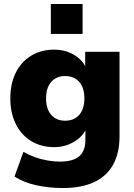

<svg xmlns="http://www.w3.org/2000/svg" viewBox="-20 -756 677 967"><path d="M297 191Q226 191 162.5 177Q99 163 53 133L98 9Q124 24 156 35.5Q188 47 221 52.5Q254 58 282 58Q347 58 378.5 31.5Q410 5 410 -51V-110H415Q398 -69 353 -42Q308 -15 253 -15Q187 -15 137 -45.5Q87 -76 59.5 -131.5Q32 -187 32 -260Q32 -335 59.5 -390Q87 -445 137 -475.5Q187 -506 253 -506Q309 -506 353.5 -479.5Q398 -453 414 -411H409V-495H582V-69Q582 16 549 74.5Q516 133 452.5 162Q389 191 297 191ZM308 -148Q353 -148 379 -177.5Q405 -207 405 -261Q405 -314 379 -343.5Q353 -373 308 -373Q264 -373 238 -343.5Q212 -314 212 -261Q212 -207 238 -177.5Q264 -148 308 -148ZM236 -585V-736H396V-585Z"/></svg>

Font: Nunito Sans 11pt Black
Style: Regular
Weight: 900
Version: Version 3.101;gftools[0.9.27]